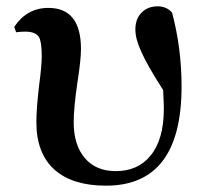

<svg xmlns="http://www.w3.org/2000/svg" viewBox="-20 -571 650 607"><path d="M315 16Q211 16 154 -33Q95 -85 95 -184Q95 -229 104 -304Q112 -364 112 -393Q112 -439 103 -454Q92 -471 60 -471Q45 -471 31 -469L25 -486Q65 -546 133 -546Q236 -546 236 -416Q236 -382 225 -312Q213 -231 213 -184Q213 -113 248 -71.5Q283 -30 346 -30Q416 -30 456 -79Q498 -130 498 -228Q498 -244 496 -280Q496 -284 496 -286Q445 -365 426 -409Q408 -448 408 -478Q408 -512 428 -531.5Q448 -551 478 -551Q507 -551 524 -531Q554 -419 554 -297Q554 16 315 16Z"/></svg>

Font: GenRyuMin TW B
Style: Regular
Weight: 700
Version: Version 1.501;PS 1;hotconv 16.6.51;makeotf.lib2.5.65220